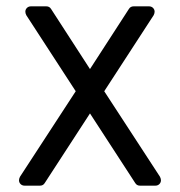

<svg xmlns="http://www.w3.org/2000/svg" viewBox="-20 -586 568 606"><path d="M40 -17Q40 -22 43 -28L219 -298L63 -538Q60 -544 60 -549Q60 -556 65 -561Q70 -566 78 -566H126Q136 -566 141 -558L264 -368L387 -558Q392 -566 402 -566H450Q458 -566 463 -561Q468 -556 468 -549Q468 -544 465 -538L309 -298L485 -28Q488 -22 488 -17Q488 -10 483 -5Q478 0 470 0H422Q412 0 407 -8L264 -228L121 -8Q116 0 106 0H58Q50 0 45 -5Q40 -10 40 -17Z"/></svg>

Font: Miriam Libre
Style: Regular
Weight: 400
Designer: Michal Sahar
Foundry: Hagilda
Version: Version 1.001